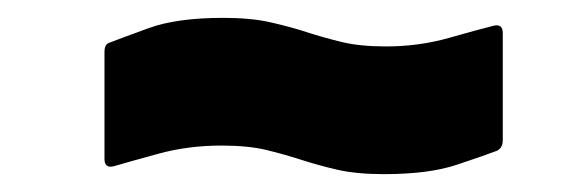

<svg xmlns="http://www.w3.org/2000/svg" viewBox="-20 -406 640 215"><path d="M410 -211Q379 -211 357.5 -216Q336 -221 317.5 -227Q299 -233 278.5 -238Q258 -243 228 -243Q191 -243 158 -234Q125 -225 108 -220Q97 -217 97 -228V-348Q97 -356 102 -358Q115 -363 146.5 -374.5Q178 -386 230 -386Q261 -386 283 -381Q305 -376 323.5 -370Q342 -364 362.5 -359Q383 -354 412 -354Q449 -354 482.5 -363.5Q516 -373 532 -377Q543 -380 543 -369V-249Q543 -240 536 -237Q523 -232 491.5 -221.5Q460 -211 410 -211Z"/></svg>

Font: Sofia Sans ExtraBlack
Style: Italic
Weight: 1000
Italic angle: -9°
Designer: Botio Nikoltchev, Ani Petrova
Foundry: lettersoup
Version: Version 4.100; ttfautohint (v1.8.4.7-5d5b)